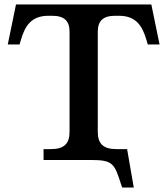

<svg xmlns="http://www.w3.org/2000/svg" viewBox="-20 -720 753 864"><path d="M420 -127V-577C420 -626 444 -649 498 -649H515C592 -649 621 -604 640 -537L645 -520H698L661 -700H52L15 -520H68L73 -537C92 -604 121 -649 198 -649H215C269 -649 293 -626 293 -577V-127C293 -73 268 -49 209 -49H176V0H391C487 0 495 16 524 107L530 124H582L552 -49H504C445 -49 420 -73 420 -127Z"/></svg>

Font: LT Superior Serif Semibold
Style: Regular
Weight: 600
Designer: Daniel Lyons
Foundry: LyonsType
Version: Version 2.120;FEAKit 1.0